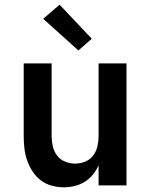

<svg xmlns="http://www.w3.org/2000/svg" viewBox="-20 -790 640 818"><path d="M252 8Q226 8 200 1Q174 -6 153.5 -22Q133 -38 118.5 -60Q104 -82 95.5 -107Q87 -132 84 -158Q81 -184 81 -210V-520H200V-210Q200 -188 205 -166.5Q210 -145 223 -127.5Q236 -110 257 -101.5Q278 -93 300 -93Q322 -93 343 -101.5Q364 -110 377 -127.5Q390 -145 395 -166.5Q400 -188 400 -210V-520H519V0H400V-86Q391 -65 376 -46.5Q361 -28 341 -15.5Q321 -3 298 2.5Q275 8 252 8ZM314 -575 164 -710 234 -770 371 -625Z"/></svg>

Font: Iosevka Aile
Style: Bold
Weight: 700
Designer: Belleve Invis
Foundry: Belleve Invis
Version: Version 28.0.1; ttfautohint (v1.8.4)